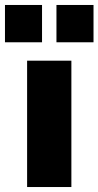

<svg xmlns="http://www.w3.org/2000/svg" viewBox="-45 -752 396 772"><path d="M64 0V-508H242V0ZM182 -582V-732H331V-582ZM-25 -582V-732H124V-582Z"/></svg>

Font: Mulish Black
Style: Regular
Weight: 900
Designer: Vernon Adams
Foundry: Vernon Adams
Version: Version 3.603; ttfautohint (v1.8.3)